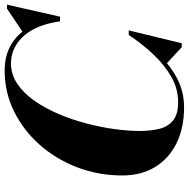

<svg xmlns="http://www.w3.org/2000/svg" viewBox="-13 -787 810 824"><g transform="rotate(-90 392.0 -375.0)"><path d="M343 10Q255.5 10 189.8 -22.2Q124 -54.5 87.5 -114Q51 -173.5 51 -255Q51 -357.5 86 -448.8Q121 -540 183 -610Q245 -680 326.5 -720Q408 -760 501 -760Q567.5 -760 615.5 -730.5Q663.5 -701 691 -647.5Q718.5 -594 724 -522.5H712.5Q704 -581 685.5 -621.5Q667 -662 641.8 -686.5Q616.5 -711 588.5 -722Q560.5 -733 533 -733Q485 -733 444.8 -706Q404.5 -679 372.2 -633.2Q340 -587.5 315.5 -530Q291 -472.5 274.5 -410.2Q258 -348 250 -288.8Q242 -229.5 242 -180.5Q242 -133 251.2 -95.8Q260.5 -58.5 287.2 -37Q314 -15.5 366 -15.5Q422.5 -15.5 473.2 -44.2Q524 -73 569.5 -120.8Q615 -168.5 654 -227.5H665Q630.5 -166 582.8 -111.8Q535 -57.5 474.8 -23.8Q414.5 10 343 10ZM601.5 0 528 -68Q551 -87 574.8 -111Q598.5 -135 621 -167L654 -227.5H673.5L618.5 0ZM712.5 -522.5 707 -582Q698.5 -612 687.2 -634.5Q676 -657 659.5 -678L767 -750H784L732.5 -522.5Z"/></g></svg>

Font: Bodoni Moda 11pt ExtraBold
Style: Italic
Weight: 800
Italic angle: -13°
Version: Version 2.004